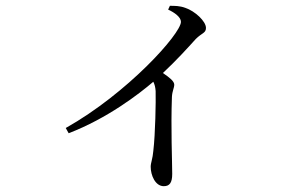

<svg xmlns="http://www.w3.org/2000/svg" viewBox="-20 -582 1040 660"><path d="M558 -549C580 -539 602 -523 602 -507C602 -466 418 -261 206 -142L216 -124C349 -175 458 -259 507 -301C512 -291 514 -282 515 -269C516 -235 514 -121 507 -63C505 -37 498 -22 498 -9C498 21 514 58 543 58C563 58 572 46 572 16C572 -27 567 -140 571 -249C572 -269 579 -280 579 -291C579 -303 562 -316 540 -331C588 -376 625 -417 653 -448C674 -469 688 -468 688 -486C688 -509 650 -544 617 -555C598 -562 581 -562 564 -562Z"/></svg>

Font: Source Han Serif
Style: Regular
Weight: 400
Designer: Ryoko NISHIZUKA 西塚涼子 (kana & ideographs); Frank Grießhammer (Latin, Greek & Cyrillic); Wenlong ZHANG 张文龙 (bopomofo); San
Foundry: Adobe Systems Incorporated
Version: Version 1.001;PS 1.001;hotconv 16.6.54;makeotf.lib2.5.65590